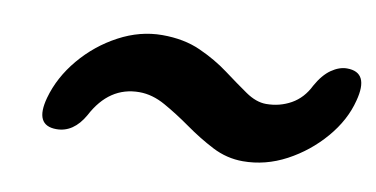

<svg xmlns="http://www.w3.org/2000/svg" viewBox="-37 -528 725 370"><g transform="rotate(10 325.5 -343.0)"><path d="M451 -237.5Q419.5 -237.5 391 -252.2Q362.5 -267 335.8 -286Q309 -305 283.2 -319.5Q257.5 -334 232 -334Q173 -334 141 -273Q120 -236 86.5 -236Q43 -236 58.5 -292.5Q70 -334 100.2 -370Q130.5 -406 171.8 -428Q213 -450 256.5 -450Q299 -450 331.2 -435.5Q363.5 -421 389 -402Q414.5 -383 435.5 -368.5Q456.5 -354 476 -354Q502.5 -354 524.8 -366.5Q547 -379 559.5 -404.5Q572 -427 587.5 -437.8Q603 -448.5 618 -448.5Q662 -448.5 646.5 -390.5Q636.5 -351 606.5 -316Q576.5 -281 535.8 -259.2Q495 -237.5 451 -237.5Z"/></g></svg>

Font: Fraunces 72pt S100
Style: Bold Italic
Weight: 700
Italic angle: -16°
Version: Version 1.000; ttfautohint (v1.8.3)